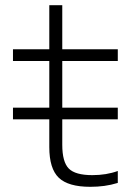

<svg xmlns="http://www.w3.org/2000/svg" viewBox="-20 -710 540 740"><path d="M30 -250V-295H434V-250ZM328 10Q243 10 206.5 -25Q170 -60 170 -143V-475H30V-520H170V-690H220V-520H434V-475H220V-152Q220 -86 245 -60.5Q270 -35 336 -35Q363 -35 387.5 -39Q412 -43 434 -51V-5Q408 3 382 6.5Q356 10 328 10Z"/></svg>

Font: M PLUS 1 Code Light
Style: Regular
Weight: 300
Designer: Coji Morishita
Foundry: UNDERFOREST DESIGN
Version: Version 1.002